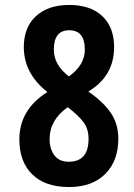

<svg xmlns="http://www.w3.org/2000/svg" viewBox="-20 -744 540 774"><path d="M457 -185Q457 -244 427 -288.5Q397 -333 336 -375Q440 -437 440 -554Q440 -634 392.5 -679Q345 -724 259 -724Q174 -724 125 -679Q76 -634 76 -554Q76 -448 171 -373Q58 -302 58 -182Q58 -92 110 -41Q162 10 259 10Q351 10 404 -42.5Q457 -95 457 -185ZM197 -544Q197 -622 259 -622Q322 -622 322 -544Q322 -482 258 -436Q197 -482 197 -544ZM180 -184Q180 -260 253 -312Q297 -278 317 -251Q337 -224 337 -184Q337 -92 257 -92Q219 -92 199.5 -117.5Q180 -143 180 -184Z"/></svg>

Font: Noto Sans Mono UI Condensed
Style: Bold
Weight: 700
Width: 3
Designer: Monotype Design team
Foundry: Monotype Imaging Inc.
Version: 1.000